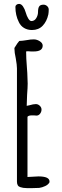

<svg xmlns="http://www.w3.org/2000/svg" viewBox="-20 -959 318 985"><path d="M84 1Q67 -4 67 -27V-608Q67 -625 61 -659Q54 -690 54 -710V-713Q71 -741 79 -749Q93 -749 116 -753Q137 -757 153 -757Q169 -757 184 -747.5Q199 -738 199 -725Q199 -695 153 -695H139Q133 -696 125 -696Q116 -696 114 -695Q114 -661 118 -613L120 -585L122 -530Q122 -511 119 -472L117 -416L131 -419Q151 -425 164 -425Q175 -425 184 -416.5Q193 -408 193 -397Q193 -385 185.5 -375.5Q178 -366 167 -366L155 -367H142Q127 -367 121 -360V-51L177 -54Q234 -54 234 -28V-24Q228 -12 212 -4.5Q196 3 181 5L148 6H117Q98 6 84 1ZM77 -845Q59 -880 59 -924Q59 -930 64.5 -934.5Q70 -939 78 -939Q89 -939 98 -926Q107 -913 112 -895Q117 -877 125 -864Q133 -851 141 -851Q157 -851 166 -866Q175 -881 175 -897Q175 -917 181 -926Q187 -935 203 -935Q214 -935 222 -927.5Q230 -920 230 -910Q230 -897 228 -885Q220 -849 199 -827Q178 -805 144 -805Q121 -805 103.5 -815.5Q86 -826 77 -845Z"/></svg>

Font: Amatic SC
Style: Bold
Weight: 700
Designer: Multiple Designers
Foundry: Vernon Adams
Version: Version 2.505